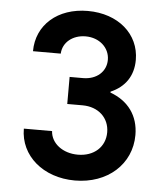

<svg xmlns="http://www.w3.org/2000/svg" viewBox="-52 -756 704 813"><g transform="rotate(5 300.0 -350.0)"><path d="M190 -520C192 -568 234 -602 289 -602C347 -602 391 -563 391 -511C391 -461 351 -425 293 -425H236V-310H301C368 -310 415 -267 415 -205C415 -143 368 -100 299 -100C235 -100 185 -138 182 -190H62C62 -75 161 10 296 10C435 10 535 -80 535 -204C535 -286 491 -346 414 -374V-378C475 -404 509 -453 509 -521C509 -631 418 -710 289 -710C161 -710 72 -632 72 -520Z"/></g></svg>

Font: CommitMono
Style: 700Regular
Weight: 700
Monospace: yes
Designer: Eigil Nikolajsen
Foundry: Eigil Nikolajsen
Version: Version 1.143